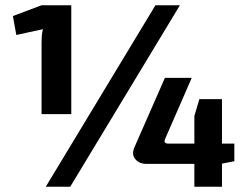

<svg xmlns="http://www.w3.org/2000/svg" viewBox="-20 -710 944 730"><path d="M664 -690 247 0H154L571 -690ZM251 -690V-276H138V-549Q138 -562 139 -574Q140 -586 143 -599L42 -577L29 -649L138 -690ZM709 -414 607 -180Q604 -172 607.5 -168Q611 -164 620 -164H871V-97L820 -87H536Q509 -87 494 -105.5Q479 -124 492 -152L607 -414ZM824 -333V0H719V-269L738 -333Z"/></svg>

Font: Exo 2
Style: Bold
Weight: 700
Designer: Natanael Gama
Foundry: Natanael Gama
Version: Version 2.010